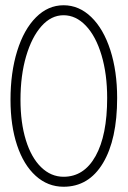

<svg xmlns="http://www.w3.org/2000/svg" viewBox="-20 -695 486 731"><path d="M426 -322Q426 -164 372 -74Q318 16 222 16Q162 16 116 -25.5Q70 -67 45 -142Q20 -217 20 -315Q20 -419 45.5 -501Q71 -583 117 -629Q163 -675 222 -675Q281 -675 327.5 -630Q374 -585 400 -504.5Q426 -424 426 -322ZM58 -315Q58 -228 78.5 -161.5Q99 -95 136.5 -58.5Q174 -22 222 -22Q300 -22 344 -101Q388 -180 388 -322Q388 -413 366.5 -485Q345 -557 307 -597Q269 -637 222 -637Q175 -637 138 -595.5Q101 -554 79.5 -481Q58 -408 58 -315Z"/></svg>

Font: Vibes
Style: Regular
Weight: 400
Designer: AbdElmomen Kadhim
Version: Version 1.100